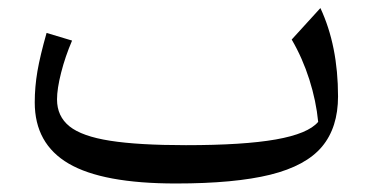

<svg xmlns="http://www.w3.org/2000/svg" viewBox="-20 -440 906 467"><path d="M753.9 -143.6Q749 -194.3 732.4 -246.6Q715.8 -298.8 689.5 -343.8L759.3 -420.4Q802.2 -328.6 802.2 -205.6Q802.2 -129.9 763.2 -83.3Q724.1 -36.6 637.5 -15.1Q550.8 6.3 407.7 6.3Q230 6.3 147.2 -42Q64.5 -90.3 64.5 -190.9Q64.5 -228.5 71 -266.6Q77.6 -304.7 93.3 -359.9L155.3 -341.3Q138.7 -302.7 128.7 -263.4Q118.7 -224.1 118.7 -198.2Q118.7 -157.2 148.9 -132.8Q179.2 -108.4 247.8 -97.7Q316.4 -86.9 432.1 -86.9Q572.3 -86.9 650.9 -100.8Q729.5 -114.7 753.9 -143.6Z"/></svg>

Font: Pinar-DS2-FD Regular
Style: Regular
Weight: 400
Designer: Amin Abedi
Version: Version 2.000